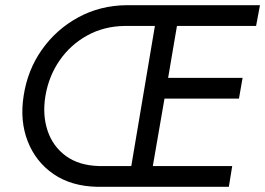

<svg xmlns="http://www.w3.org/2000/svg" viewBox="-20 -720 1022 740"><path d="M875 -80 862 0H355Q255 -2 186.5 -49Q118 -96 87 -175Q56 -254 71 -350Q86 -450 141.5 -528.5Q197 -607 281.5 -653Q366 -699 468 -700H982L967 -620H662L628 -420H915L901 -340H614L569 -80ZM362 -80H486L577 -620H461Q381 -619 316.5 -583.5Q252 -548 210 -487.5Q168 -427 155 -350Q143 -277 163.5 -216Q184 -155 234.5 -118.5Q285 -82 362 -80Z"/></svg>

Font: Jost*
Style: Italic
Weight: 400
Italic angle: -10°
Version: Version 3.7